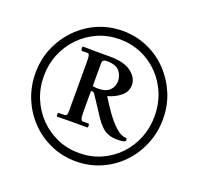

<svg xmlns="http://www.w3.org/2000/svg" viewBox="-120 -804 981 948"><g transform="rotate(20 370.0 -329.5)"><path d="M371 13Q301 13 240 -13.5Q179 -40 133 -87Q87 -134 61 -196.5Q35 -259 35 -330Q35 -401 61 -462.5Q87 -524 133 -571.5Q179 -619 240 -645.5Q301 -672 371 -672Q440 -672 501 -645.5Q562 -619 607.5 -571.5Q653 -524 679 -462.5Q705 -401 705 -330Q705 -259 679 -196.5Q653 -134 607.5 -87Q562 -40 501 -13.5Q440 13 371 13ZM371 -31Q432 -31 485 -54Q538 -77 577.5 -118Q617 -159 639 -213Q661 -267 661 -330Q661 -392 639 -446Q617 -500 577.5 -541Q538 -582 485 -605Q432 -628 371 -628Q310 -628 257 -605Q204 -582 164 -541Q124 -500 101.5 -446Q79 -392 79 -330Q79 -267 101.5 -213Q124 -159 164 -118Q204 -77 257 -54Q310 -31 371 -31ZM323 -230Q323 -199 327.5 -191.5Q332 -184 335 -184H367Q371 -184 371 -171Q371 -164 367 -164H298Q263 -164 243.5 -163.5Q224 -163 210 -163Q206 -163 206 -171Q206 -183 210 -183H234Q248 -183 251.5 -188.5Q255 -194 255 -207V-463Q255 -494 252 -502Q249 -510 245 -510H213Q211 -510 209.5 -515Q208 -520 208 -525Q208 -532 213 -532Q236 -532 251 -531.5Q266 -531 278 -531H352Q429 -531 466 -502Q503 -473 503 -436Q503 -400 474 -376.5Q445 -353 407 -343Q428 -308 455 -270Q482 -232 510.5 -206.5Q539 -181 563 -181Q570 -181 570 -171Q570 -164 561.5 -161.5Q553 -159 542 -158.5Q531 -158 525 -158Q491 -158 466 -171.5Q441 -185 412 -226Q405 -237 393 -255Q381 -273 368.5 -292.5Q356 -312 347 -325Q344 -330 342 -333Q340 -336 335 -339Q328 -339 323 -340ZM432 -430Q432 -459 413.5 -482Q395 -505 345 -505Q323 -505 323 -484V-365Q331 -364 336.5 -363Q342 -362 348 -362Q393 -362 412.5 -382Q432 -402 432 -430Z"/></g></svg>

Font: Sedan SC
Style: Regular
Weight: 400
Designer: Sebastian Salazar
Foundry: Sebastian Salazar
Version: Version 1.100; ttfautohint (v1.8.4.7-5d5b)